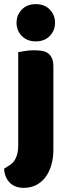

<svg xmlns="http://www.w3.org/2000/svg" viewBox="-27 -731 334 928"><path d="M53 -621Q53 -659 78.5 -685Q104 -711 146 -711Q188 -711 213.5 -685Q239 -659 239 -621Q239 -583 213.5 -557Q188 -531 146 -531Q104 -531 78.5 -557Q53 -583 53 -621ZM19 68Q41 54 51 29.5Q61 5 61 -25V-479Q72 -481 93.5 -484.5Q115 -488 137 -488Q159 -488 176.5 -485Q194 -482 206 -473Q218 -464 224.5 -448.5Q231 -433 231 -408V-9Q231 33 221 67Q211 101 192.5 125.5Q174 150 147.5 163.5Q121 177 88 177Q44 177 19 150.5Q-6 124 -7 84Z"/></svg>

Font: Baloo Tamma
Style: Regular
Weight: 400
Designer: Divya Kowshik and Ek Type
Foundry: Ek Type
Version: Version 1.443;PS 1.000;hotconv 16.6.51;makeotf.lib2.5.65220;